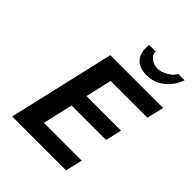

<svg xmlns="http://www.w3.org/2000/svg" viewBox="-258 -1088 1230 1230"><g transform="rotate(45 357.5 -472.5)"><path d="M627 -944.8H687Q664.6 -879.9 612.1 -837.4Q559.6 -794.9 493.2 -794.9Q421.4 -794.9 389.2 -835.2Q356.9 -875.5 367.2 -944.8H426.8Q421.4 -921.4 447.5 -898.2Q473.6 -875 509.8 -875Q545.9 -875 583.7 -898.4Q621.6 -921.9 627 -944.8ZM558.1 0H69.8L236.8 -722.2H714.8L688 -606.9H355L314 -429.2H627L602.1 -318.8H289.1L242.2 -115.2H585Z"/></g></svg>

Font: Perun
Style: Bold Italic
Weight: 700
Italic angle: -12°
Foundry: Copyright (c) Stefan Peev, Context Ltd, 2016
Version: Version 001.000